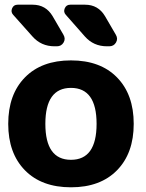

<svg xmlns="http://www.w3.org/2000/svg" viewBox="-20 -787 620 817"><path d="M204 -718 250 -639Q260 -622 250.5 -606Q241 -590 222 -590H212Q155 -590 118 -632L36 -724Q25 -736 31.5 -751.5Q38 -767 55 -767H119Q175 -767 204 -718ZM341 -632 260 -724Q249 -736 255.5 -751.5Q262 -767 279 -767H342Q398 -767 427 -718L473 -639Q483 -622 473.5 -606Q464 -590 445 -590H435Q378 -590 341 -632ZM391 -260Q391 -413 282 -413Q173 -413 173 -260Q173 -107 282 -107Q391 -107 391 -260ZM478 -62.5Q407 10 282 10Q157 10 86 -62.5Q15 -135 15 -260Q15 -385 86 -457.5Q157 -530 282 -530Q407 -530 478 -457.5Q549 -385 549 -260Q549 -135 478 -62.5Z"/></svg>

Font: Rounded Mplus 1c ExtraBold
Style: Regular
Weight: 800
Version: Version 1.059.20150529